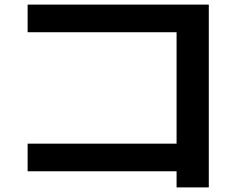

<svg xmlns="http://www.w3.org/2000/svg" viewBox="-20 -757 1040 834"><path d="M747 57V-13H100V-133H747V-617H100V-737H887V57Z"/></svg>

Font: M PLUS 1 Code
Style: Regular
Weight: 400
Designer: Coji Morishita
Foundry: UNDERFOREST DESIGN
Version: Version 1.005